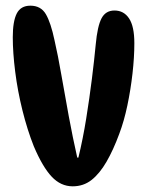

<svg xmlns="http://www.w3.org/2000/svg" viewBox="-20 -649 518 676"><path d="M87 -629Q124 -629 141.5 -599Q159 -569 172 -507Q184 -455 196 -385.5Q208 -316 222 -240.5Q236 -165 252 -94H256Q272 -160 283.5 -231.5Q295 -303 303.5 -371Q312 -439 317 -492Q323 -557 337.5 -584.5Q352 -612 383 -612Q416 -612 434.5 -584Q453 -556 453 -497Q453 -447 446.5 -390Q440 -333 428.5 -278Q417 -223 400 -178Q379 -121 355 -79.5Q331 -38 302.5 -15.5Q274 7 236 7Q194 7 162 -27Q130 -61 99 -134Q76 -192 59 -260.5Q42 -329 33.5 -396.5Q25 -464 25 -518Q25 -574 39 -601.5Q53 -629 87 -629Z"/></svg>

Font: DynaPuff Condensed
Style: Regular
Weight: 400
Width: 3
Designer: Toshi Omagari, Jennifer Daniel
Foundry: Google Fonts
Version: Version 2.000